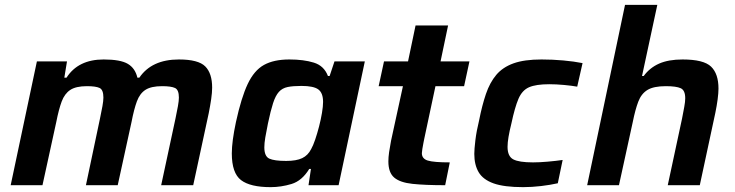

<svg xmlns="http://www.w3.org/2000/svg" viewBox="-20 -763 3026 791"><path d="M24 0 132 -510H256L245 -443H254Q302 -518 407 -518Q476 -518 506.5 -500Q537 -482 546 -443H554Q605 -518 717 -518Q797 -518 825.5 -489.5Q854 -461 854 -402Q854 -382 850 -354.5Q846 -327 840 -297L776 0H644L703 -275Q709 -303 713 -325.5Q717 -348 717 -361Q717 -393 701 -400.5Q685 -408 648 -408Q603 -408 579.5 -393Q556 -378 544 -345.5Q532 -313 522 -261L465 0H334L392 -275Q398 -303 402 -325.5Q406 -348 406 -361Q406 -393 390.5 -400.5Q375 -408 338 -408Q293 -408 269.5 -392.5Q246 -377 234 -344.5Q222 -312 212 -261L155 0Z M1095 8Q1011 8 973 -21Q935 -50 935 -131Q935 -180 952 -260Q974 -361 1000.5 -417Q1027 -473 1067.5 -495.5Q1108 -518 1172 -518Q1231 -518 1273 -505Q1315 -492 1331 -450H1338L1358 -510H1483L1375 0H1251L1261 -67H1254Q1224 -18 1181 -5Q1138 8 1095 8ZM1159 -100Q1201 -100 1225 -111.5Q1249 -123 1262 -149Q1270 -163 1278.5 -188Q1287 -213 1294.5 -242Q1302 -271 1306.5 -298Q1311 -325 1311 -343Q1311 -380 1291.5 -394.5Q1272 -409 1222 -409Q1187 -409 1165 -404.5Q1143 -400 1129 -384.5Q1115 -369 1105 -338Q1095 -307 1084 -255Q1077 -221 1073 -197Q1069 -173 1069 -156Q1069 -119 1089.5 -109.5Q1110 -100 1159 -100Z M1814 0Q1731 0 1679.5 -5.5Q1628 -11 1604 -31.5Q1580 -52 1580 -98Q1580 -115 1583 -136Q1586 -157 1591 -183L1640 -408H1540L1562 -510H1661L1692 -658H1826L1795 -510H1914L1892 -408H1774L1728 -192Q1727 -187 1724.5 -174.5Q1722 -162 1720 -149.5Q1718 -137 1718 -132Q1718 -109 1742.5 -101.5Q1767 -94 1833 -94Z M2135 8Q2057 8 2013.5 -7.5Q1970 -23 1952 -53.5Q1934 -84 1934 -129Q1934 -148 1938.5 -185.5Q1943 -223 1954 -268Q1966 -329 1982 -376Q1998 -423 2024.5 -454.5Q2051 -486 2095.5 -502Q2140 -518 2211 -518Q2256 -518 2300.5 -514Q2345 -510 2380 -503L2358 -406Q2336 -410 2303.5 -413Q2271 -416 2243 -416Q2188 -416 2159.5 -403.5Q2131 -391 2116 -356Q2101 -321 2087 -255Q2079 -223 2075 -199Q2071 -175 2071 -158Q2071 -119 2094.5 -106.5Q2118 -94 2176 -94Q2202 -94 2236.5 -97Q2271 -100 2298 -104L2278 -8Q2247 -1 2209 3.5Q2171 8 2135 8Z M2399 0 2555 -743H2688L2625 -450H2632Q2657 -484 2695.5 -501Q2734 -518 2792 -518Q2879 -518 2909.5 -488.5Q2940 -459 2940 -398Q2940 -380 2936.5 -353.5Q2933 -327 2927 -298L2863 0H2731L2790 -275Q2795 -301 2799 -322.5Q2803 -344 2803 -358Q2803 -391 2784.5 -399.5Q2766 -408 2723 -408Q2673 -408 2647.5 -392.5Q2622 -377 2609.5 -344Q2597 -311 2587 -261L2530 0Z"/></svg>

Font: Saira SemiBold
Style: Italic
Weight: 600
Italic angle: -12°
Designer: Hector Gatti with collaboration of the Omnibus-Type team
Foundry: Omnibus-Type
Version: Version 1.100; ttfautohint (v1.8.3)